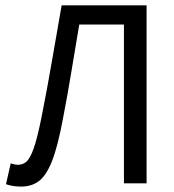

<svg xmlns="http://www.w3.org/2000/svg" viewBox="-20 -676 640 708"><path d="M58.3 12Q42.8 12 29.4 10Q16 8 2.1 3.3L19.5 -73.6Q26.7 -71.4 33.2 -69.9Q39.7 -68.4 47.5 -68.4Q63.6 -68.4 77.2 -79.7Q90.8 -91.1 104.2 -128.6Q117.5 -166.1 133.2 -244.2Q154.2 -349.9 171 -447.9Q187.8 -545.9 207.3 -656.3H520.5V0H437V-585.6H272.3Q257 -496.2 243 -410.5Q229 -324.8 211.5 -235Q192.7 -134.7 171.6 -81.5Q150.4 -28.3 123.3 -8.1Q96.1 12 58.3 12Z"/></svg>

Font: Source Code Pro ExtraLight
Style: Regular
Weight: 200
Monospace: yes
Designer: Paul D. Hunt, Teo Tuominen
Foundry: Adobe
Version: Version 1.026;hotconv 1.1.0;makeotfexe 2.6.0